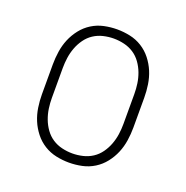

<svg xmlns="http://www.w3.org/2000/svg" viewBox="-102 -623 704 726"><g transform="rotate(20 250.0 -260.0)"><path d="M250 8Q224 8 198 2.5Q172 -3 149.5 -17Q127 -31 110.5 -52Q94 -73 84 -97Q74 -121 70 -147.5Q66 -174 66 -200V-320Q66 -346 70 -372.5Q74 -399 84 -423Q94 -447 110.5 -468Q127 -489 149.5 -503Q172 -517 198 -522.5Q224 -528 250 -528Q276 -528 302 -522.5Q328 -517 350.5 -503Q373 -489 389.5 -468Q406 -447 416 -423Q426 -399 430 -372.5Q434 -346 434 -320V-200Q434 -174 430 -147.5Q426 -121 416 -97Q406 -73 389.5 -52Q373 -31 350.5 -17Q328 -3 302 2.5Q276 8 250 8ZM250 -29Q271 -29 292 -34Q313 -39 330.5 -50.5Q348 -62 360.5 -79.5Q373 -97 380.5 -117Q388 -137 391 -158Q394 -179 394 -200V-320Q394 -341 391 -362Q388 -383 380.5 -403Q373 -423 360.5 -440.5Q348 -458 330.5 -469.5Q313 -481 292 -486Q271 -491 250 -491Q229 -491 208 -486Q187 -481 169.5 -469.5Q152 -458 139.5 -440.5Q127 -423 119.5 -403Q112 -383 109 -362Q106 -341 106 -320V-200Q106 -179 109 -158Q112 -137 119.5 -117Q127 -97 139.5 -79.5Q152 -62 169.5 -50.5Q187 -39 208 -34Q229 -29 250 -29Z"/></g></svg>

Font: Iosevka Curly Slab Extralight
Style: Regular
Weight: 200
Monospace: yes
Designer: Belleve Invis
Foundry: Belleve Invis
Version: Version 22.1.2; ttfautohint (v1.8.4)